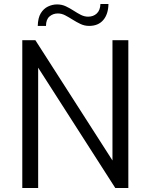

<svg xmlns="http://www.w3.org/2000/svg" viewBox="-20 -936 723 956"><path d="M91 0V-736H156L540 -137V-736H619V0H554L170 -599V0ZM168 -807Q169 -847 183 -870Q197 -893 219 -903.5Q241 -914 264 -914Q288 -914 308 -904.5Q328 -895 346.5 -883Q365 -871 382.5 -862Q400 -853 419 -853Q445 -853 462 -869Q479 -885 480 -916H520Q519 -865 494 -836Q469 -807 424 -807Q401 -807 381 -816.5Q361 -826 342 -838Q323 -850 305 -859.5Q287 -869 268 -869Q244 -869 226.5 -854Q209 -839 209 -807Z"/></svg>

Font: Exo Thin
Style: Regular
Weight: 400
Version: Version 2.000